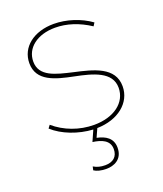

<svg xmlns="http://www.w3.org/2000/svg" viewBox="-135 -613 764 902"><g transform="rotate(-20 247.5 -162.5)"><path d="M242 200C276 200 324 184 324 124C324 76 290 56 247 47L266 5C371 3 445 -57 445 -139C445 -236 344 -259 250 -280C168 -299 90 -316 90 -391C90 -459 151 -506 240 -506C298 -506 357 -487 413 -450L423 -466C372 -503 303 -525 240 -525C140 -525 70 -470 70 -390C70 -300 158 -278 247 -260C336 -242 425 -219 425 -139C425 -65 357 -14 258 -14C184 -14 113 -41 61 -86L50 -71C97 -28 173 1 246 5L222 59C266 65 305 80 305 124C305 162 281 182 242 182C218 182 201 177 184 167L180 185C193 194 214 200 242 200Z"/></g></svg>

Font: Fixel Text Thin
Style: Regular
Weight: 100
Width: 4
Designer: AlfaBravo + MacPaw
Foundry: Kyrylo Tkachov, Marchela Mozhyna, Serhii Makarenko, Maria Weinstein, Zakhar Kryvoshyya
Version: Version 1.211